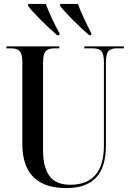

<svg xmlns="http://www.w3.org/2000/svg" viewBox="-20 -951 666 981"><path d="M272 -771H283L284 -781C259 -825 230 -887 214 -931H124L123 -921C149 -886 225 -811 272 -771ZM436 -771H446L447 -781C423 -825 394 -887 378 -931H288L287 -921C313 -886 389 -811 436 -771ZM318 10C459 10 521 -65 521 -207V-631C521 -692 539 -704 577 -704H613V-714H411V-704H451C493 -704 511 -692 511 -633V-206C511 -81 458 -7 339 -7C254 -7 200 -51 200 -185V-631C200 -692 218 -704 260 -704H283V-714H13V-704H34C75 -704 94 -692 94 -634V-216C94 -53 183 10 318 10Z"/></svg>

Font: Noto Serif Display Condensed Medium
Style: Regular
Weight: 500
Width: 3
Designer: Monotype Design Team
Foundry: Monotype Imaging Inc.
Version: Version 2.009